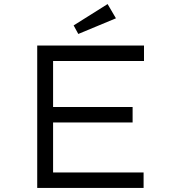

<svg xmlns="http://www.w3.org/2000/svg" viewBox="-20 -924 861 944"><path d="M163 0V-700H688V-624H241V-76H686V0ZM204 -322V-398H632V-322ZM365 -757 342 -799 509 -904 550 -834Z"/></svg>

Font: Lexend Peta Light
Style: Regular
Weight: 300
Version: Version 1.007